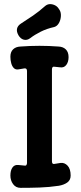

<svg xmlns="http://www.w3.org/2000/svg" viewBox="-20 -895 390 924"><path d="M79 9Q56 9 43 -9Q30 -27 30 -50Q30 -75 40 -89Q50 -103 68 -101Q76 -100 83.5 -99.5Q91 -99 99 -98Q105 -97 107.5 -101.5Q110 -106 110 -111V-553Q110 -567 98 -566Q91 -565 83.5 -563.5Q76 -562 68 -561Q55 -559 46.5 -567.5Q38 -576 34 -591Q30 -606 30 -622Q30 -645 43 -657.5Q56 -670 78 -671Q170 -678 262 -671Q284 -670 297 -657Q310 -644 310 -620Q310 -597 299 -582.5Q288 -568 269 -571Q262 -572 255 -572.5Q248 -573 240 -574Q235 -575 232.5 -571Q230 -567 230 -561V-119Q230 -104 241 -106Q249 -107 256.5 -108.5Q264 -110 272 -111Q291 -113 305.5 -97.5Q320 -82 320 -50Q320 -28 303.5 -16.5Q287 -5 263 -1Q216 6 170.5 7.5Q125 9 79 9ZM125 -711Q110 -700 94.5 -704Q79 -708 69 -725L68 -727Q59 -743 62 -757Q65 -771 80 -781Q110 -800 139 -820Q168 -840 196 -865Q206 -874 218 -875Q230 -876 242.5 -870.5Q255 -865 262 -854L266 -848Q274 -836 273 -817.5Q272 -799 263.5 -784Q255 -769 241 -765Q205 -757 176 -742.5Q147 -728 125 -711Z"/></svg>

Font: Winky Sans Medium
Style: Regular
Weight: 500
Designer: Simon Atzbach
Foundry: typofactur
Version: Version 1.205